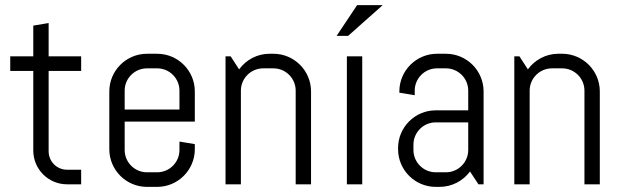

<svg xmlns="http://www.w3.org/2000/svg" viewBox="-20 -720 2423 750"><path d="M297 0V-57H242C202 -57 170 -89 170 -129C170 -169 170 -443 170 -443H297V-500H170V-630L110 -620V-500H20V-443H110C110 -443 110 -205 110 -132C110 -59 169 0 242 0Z M741 -137V-157L681 -167V-134C681 -86 642 -47 594 -47H554C506 -47 467 -86 467 -134V-245H741V-363C741 -444 675 -510 594 -510H554C473 -510 407 -444 407 -363V-137C407 -56 473 10 554 10H594C675 10 741 -56 741 -137ZM681 -292H467V-366C467 -414 506 -453 554 -453H594C642 -453 681 -414 681 -366Z M1195 0V-363C1195 -444 1129 -510 1048 -510H1033C984 -510 941 -486 914 -449L881 -500H861V0H921V-366C921 -414 960 -453 1008 -453H1048C1096 -453 1135 -414 1135 -366V0Z M1395 0V-500H1335V0ZM1475 -700H1375L1295 -580H1340Z M1869 0V-363C1869 -444 1803 -510 1722 -510H1687C1606 -510 1540 -444 1540 -363V-358L1600 -348V-366C1600 -414 1639 -453 1687 -453H1722C1770 -453 1809 -414 1809 -366V-289H1682C1601 -289 1535 -223 1535 -142V-137C1535 -56 1601 10 1682 10H1697C1746 10 1789 -14 1816 -50L1849 0ZM1809 -134C1809 -86 1770 -47 1722 -47H1682C1634 -47 1595 -86 1595 -134V-155C1595 -203 1634 -242 1682 -242H1809Z M2323 0V-363C2323 -444 2257 -510 2176 -510H2161C2112 -510 2069 -486 2042 -449L2009 -500H1989V0H2049V-366C2049 -414 2088 -453 2136 -453H2176C2224 -453 2263 -414 2263 -366V0Z"/></svg>

Font: Abel
Style: Regular
Weight: 400
Designer: Matthew Desmond
Foundry: Matthew Desmond
Version: Version 1.002